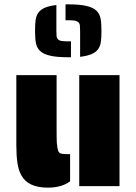

<svg xmlns="http://www.w3.org/2000/svg" viewBox="-20 -855 626 882"><path d="M79 -48Q65 -72 60 -106.5Q55 -141 55 -191V-510H240V-269Q240 -216 241 -199Q243 -174 247 -163Q251 -152 260 -149.5Q269 -147 292 -147H302V-22Q263 7 200 7Q110 7 79 -48ZM344 -510H529V0H344ZM348 -713Q348 -730 347 -738.5Q346 -747 341 -752Q336 -757 325 -760Q311 -762 293 -762H281V-835H293Q347 -835 378 -827.5Q409 -820 424 -805Q438 -791 442 -770Q446 -749 446 -713Q446 -682 443.5 -663.5Q441 -645 432 -631Q422 -616 402 -607Q382 -598 348 -594ZM163 -622Q149 -636 145 -657Q141 -678 141 -713Q141 -744 143.5 -762.5Q146 -781 155 -795Q165 -810 185 -819Q205 -828 239 -832V-713Q239 -696 240 -688Q241 -680 246 -675Q251 -669 262 -667Q276 -665 293 -665H306V-592H293Q240 -592 209 -599.5Q178 -607 163 -622Z"/></svg>

Font: Saira Stencil
Style: Regular
Weight: 400
Designer: Hector Gatti with collaboration of the Omnibus-Type team
Foundry: Omnibus-Type
Version: Version 1.003